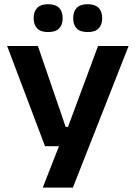

<svg xmlns="http://www.w3.org/2000/svg" viewBox="-20 -698 628 889"><path d="M356.5 -110.5 280 -70.5 434 -485H575.5L317.5 170.5H178L275 -77L334.5 -21H188.5L13 -485H155.5L284 -110.5ZM202.5 -549.5Q169 -549.5 152.5 -566.2Q136 -583 136 -612.5V-615.5Q136 -645 152.5 -661.8Q169 -678.5 202.5 -678.5Q237 -678.5 253.5 -661.8Q270 -645 270 -615.5V-612.5Q270 -583 253.5 -566.2Q237 -549.5 202.5 -549.5ZM386 -549.5Q351.5 -549.5 335.2 -566.2Q319 -583 319 -612.5V-615.5Q319 -645 335.5 -661.8Q352 -678.5 386 -678.5Q420 -678.5 436.5 -661.8Q453 -645 453 -615.5V-612.5Q453 -583 436.5 -566.2Q420 -549.5 386 -549.5Z"/></svg>

Font: Anek Gujarati SemiExpanded SemiBold
Style: Regular
Weight: 600
Width: 6
Designer: Mrunmayee Ghaisas (Gujarati), Yesha Goshar (Latin)
Foundry: Ek Type
Version: Version 1.003